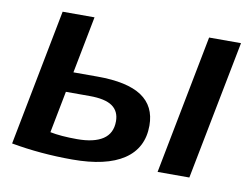

<svg xmlns="http://www.w3.org/2000/svg" viewBox="-64 -618 941 718"><g transform="rotate(10 407.0 -259.0)"><path d="M796.4 -528.3 693.4 0H572.8L675.3 -528.3ZM512.7 -165Q512.7 -79.6 445.8 -34.9Q378.9 9.8 250 9.8Q129.9 9.8 18.6 -10.3L119.1 -528.3H240.2L198.2 -312H290Q402.8 -312 457.8 -275.4Q512.7 -238.8 512.7 -165ZM152.3 -76.7Q192.9 -68.4 254.9 -68.4Q318.8 -68.4 352.8 -90.8Q386.7 -113.3 386.7 -159.2Q386.7 -197.3 359.6 -216.3Q332.5 -235.4 272.9 -235.4H183.1Z"/></g></svg>

Font: Arimo SemiBold
Style: Italic
Weight: 600
Italic angle: -12°
Version: Version 1.33